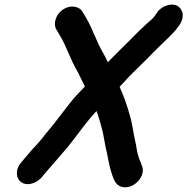

<svg xmlns="http://www.w3.org/2000/svg" viewBox="-20 -754 810 830"><path d="M703 -731C686 -726 670 -716 660 -701L653 -691C644 -676 629 -664 616 -653C596 -635 566 -606 543 -582C509 -548 479 -519 446 -485C440 -499 433 -513 424 -528C396 -577 381 -627 354 -674L336 -704C322 -728 282 -734 251 -712C222 -692 208 -652 224 -626C230 -616 232 -613 241 -597C268 -552 284 -498 311 -452C325 -427 334 -405 347 -380C338 -370 327 -359 316 -348C269 -296 227 -233 182 -181C167 -162 154 -145 138 -128C114 -103 93 -77 71 -51C44 -19 50 18 71 33C98 53 139 37 160 13L167 4C202 -37 238 -77 274 -120L299 -152C329 -191 363 -238 397 -274C407 -248 412 -228 420 -200C430 -164 433 -127 442 -94C447 -70 452 -42 458 -20C468 9 474 49 512 55C562 63 615 3 592 -41L589 -50C585 -57 580 -72 578 -79C571 -99 570 -124 564 -146C556 -181 552 -221 541 -256C529 -300 515 -338 497 -379C521 -403 527 -412 549 -434C575 -460 598 -482 625 -509C645 -531 673 -556 690 -574C696 -579 702 -585 707 -590C721 -604 737 -619 749 -637L756 -646C766 -661 771 -676 770 -692C767 -719 744 -743 703 -731Z"/></svg>

Font: Electronic
Style: TiIt
Weight: 900
Version: Version 1.011